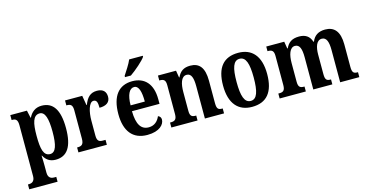

<svg xmlns="http://www.w3.org/2000/svg" viewBox="-93 -1228 3695 1918"><g transform="rotate(-15 1754.0 -268.5)"><path d="M11 229H304V179H280C257 179 220 171 220 113V49C220 8 219 -30 217 -63H221C246 -17 283 12 344 12C462 12 524 -74 524 -267C524 -460 461 -546 345 -546C278 -546 237 -509 212 -458H209L192 -536H20V-485H26C59 -485 82 -476 82 -415V112C82 170 45 179 21 179H11ZM305 -57C238 -57 220 -128 220 -268C220 -399 238 -477 307 -477C363 -477 385 -402 385 -267C385 -128 363 -57 305 -57Z M581 0H875V-51H847C813 -51 788 -59 788 -118V-275C788 -360 811 -459 859 -459C892 -459 900 -431 900 -376C970 -376 1011 -404 1011 -461C1011 -512 983 -547 918 -547C848 -547 812 -507 785 -436H781L764 -536H586V-485H589C627 -485 650 -476 650 -417V-123C650 -60 624 -51 585 -51H581Z M1225 -619V-606H1286C1343 -645 1430 -721 1452 -756V-766H1311C1293 -721 1252 -662 1225 -619ZM1293 10C1421 10 1472 -52 1472 -102C1472 -124 1459 -138 1442 -144C1422 -97 1386 -60 1326 -60C1247 -60 1206 -121 1204 -259H1489V-307C1489 -465 1411 -548 1283 -548C1144 -548 1065 -453 1065 -265C1065 -91 1142 10 1293 10ZM1353 -319H1206C1207 -428 1238 -487 1286 -487C1334 -487 1353 -423 1353 -319Z M1542 0H1813V-51H1809C1771 -51 1749 -59 1749 -116V-311C1749 -393 1767 -469 1825 -469C1874 -469 1889 -418 1889 -333V0H2087V-51H2083C2044 -51 2026 -60 2026 -122V-354C2026 -490 1976 -548 1883 -548C1813 -548 1776 -519 1750 -463H1746L1734 -536H1547V-485H1551C1589 -485 1612 -476 1612 -420V-120C1612 -60 1587 -51 1548 -51H1542Z M2376 10C2527 10 2605 -82 2605 -270C2605 -457 2519 -548 2379 -548C2228 -548 2149 -457 2149 -270C2149 -82 2235 10 2376 10ZM2378 -51C2313 -51 2289 -126 2289 -270C2289 -414 2312 -487 2377 -487C2442 -487 2466 -414 2466 -270C2466 -126 2443 -51 2378 -51Z M2662 0H2933V-51H2930C2892 -51 2869 -59 2869 -116V-311C2869 -394 2890 -468 2945 -468C2994 -468 3010 -418 3010 -333V0H3207V-51H3204C3165 -51 3147 -60 3147 -122V-324C3147 -401 3167 -468 3222 -468C3271 -468 3288 -418 3288 -333V0H3486V-51H3483C3444 -51 3426 -60 3426 -122V-354C3426 -490 3371 -548 3278 -548C3209 -548 3164 -519 3140 -460H3135C3115 -523 3071 -548 3009 -548C2934 -548 2896 -519 2870 -463H2865L2853 -536H2667V-488H2670C2708 -488 2732 -479 2732 -422V-120C2732 -60 2709 -51 2670 -51H2662Z"/></g></svg>

Font: Noto Serif Ethiopic Condensed
Style: Bold
Weight: 700
Width: 3
Designer: Monotype Design Team
Foundry: Monotype Imaging Inc.
Version: Version 2.102